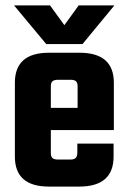

<svg xmlns="http://www.w3.org/2000/svg" viewBox="-20 -690 469 710"><path d="M161 -495H274Q401 -495 401 -384V-209H168V-124Q168 -111 174 -105.5Q180 -100 195 -100H240Q254 -100 260 -106Q266 -112 266 -126V-159H400V-111Q400 0 273 0H161Q35 0 35 -111V-384Q35 -495 161 -495ZM168 -291H267V-371Q267 -384 261 -389.5Q255 -395 241 -395H195Q180 -395 174 -389.5Q168 -384 168 -371ZM285 -527H151L32 -670H165L218 -597L271 -670H403Z"/></svg>

Font: Teko SemiBold
Style: Regular
Weight: 600
Designer: Manushi Parikh, Jonny Pinhorn
Foundry: Indian Type Foundry
Version: Version 1.106;PS 1.0;hotconv 1.0.78;makeotf.lib2.5.61930; tt